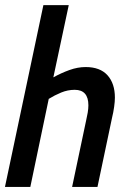

<svg xmlns="http://www.w3.org/2000/svg" viewBox="-20 -734 518 754"><path d="M-0.5 0 150.4 -713.9H250L189.5 -430.2Q220.2 -447.3 252.7 -459Q285.2 -470.7 316.4 -470.7Q373 -470.7 402.1 -438.5Q431.2 -406.2 431.2 -350.6Q431.2 -335 428.2 -314Q425.3 -293 419.9 -271L362.8 0H263.2L318.4 -261.7Q321.8 -275.9 324.5 -291.7Q327.1 -307.6 327.1 -320.3Q327.1 -381.3 273.4 -381.3Q246.1 -381.3 220.2 -370.6Q194.3 -359.9 171.4 -345.7L99.1 0Z"/></svg>

Font: Open Sans Condensed SemiBold
Style: Italic
Weight: 600
Width: 3
Italic angle: -12°
Designer: Monotype Design Team
Foundry: Monotype Imaging Inc.
Version: Version 3.000; ttfautohint (v1.8.4)